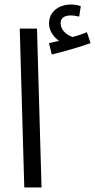

<svg xmlns="http://www.w3.org/2000/svg" viewBox="-20 -826 419 846"><path d="M208 -586C259 -598 332 -619 379 -636L363 -684C346 -677 324 -669 300 -663C277 -670 247 -692 247 -724C247 -746 263 -758 292 -758C306 -758 317 -755 329 -753L336 -799C322 -804 306 -806 292 -806C242 -806 196 -777 196 -722C196 -691 216 -663 240 -646C227 -643 214 -640 196 -636ZM87 0H163L143 -700H67Z"/></svg>

Font: Noto Sans Arabic UI Cn
Style: Regular
Weight: 400
Width: 3
Designer: Monotype Design Team, Nadine Chahine and Nizar Qandah
Foundry: Monotype Imaging Inc.
Version: Version 2.010